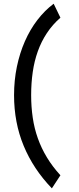

<svg xmlns="http://www.w3.org/2000/svg" viewBox="-20 -821 428 1041"><path d="M56.2 -305.2Q56.2 -385.3 71.5 -459.2Q86.9 -533.2 115 -597.2Q143.1 -661.1 182.9 -712.9Q222.7 -764.6 271 -800.8L307.6 -725.1Q264.6 -687.5 234.4 -641.8Q204.1 -596.2 185.1 -543Q166 -489.7 157.5 -430.2Q148.9 -370.6 148.9 -305.2Q148.9 -241.7 157.5 -183.3Q166 -125 185.1 -71.3Q204.1 -17.6 234.4 32.5Q264.6 82.5 307.6 129.4L261.2 200.2Q160.6 95.7 108.4 -30.3Q56.2 -156.2 56.2 -305.2Z"/></svg>

Font: Andika DR AuSIL
Style: Regular
Weight: 400
Designer: Annie Olsen & Victor Gaultney
Foundry: SIL International
Version: Version 0.003